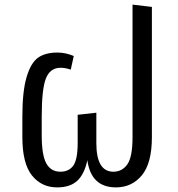

<svg xmlns="http://www.w3.org/2000/svg" viewBox="-20 -801 774 833"><path d="M555 -781 639 -771V-206Q639 -93 595.5 -40.5Q552 12 483 12Q375 12 359 -106Q346 -45 315 -16.5Q284 12 228 12Q160 12 118.5 -40Q77 -92 77 -206V-295Q77 -405 95.5 -467Q114 -529 145.5 -551Q177 -573 229 -573Q265 -573 300 -558L287 -499Q263 -507 243 -507Q198 -507 179.5 -461.5Q161 -416 161 -294V-214Q161 -128 181 -92Q201 -56 242 -56Q279 -56 298 -82.5Q317 -109 317 -181V-303L398 -312V-180Q398 -56 472 -56Q510 -56 532.5 -88Q555 -120 555 -206Z"/></svg>

Font: FiraGO Book
Style: Regular
Weight: 350
Designer: bBox Type
Foundry: bBox Type GmbH
Version: Version 1.001;PS 001.001;hotconv 1.0.88;makeotf.lib2.5.64775